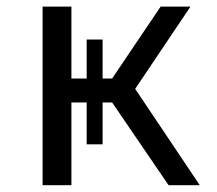

<svg xmlns="http://www.w3.org/2000/svg" viewBox="-20 -546 640 566"><path d="M105.5 0V-526.5H190.5V-314.5H235.5V-429.5H282.5V-314.5H310.5L453.5 -526.5H541.5L378.5 -284L569 0H477L310.5 -244H282.5V-120.5H235.5V-244H190.5V0Z"/></svg>

Font: Fast_Mono
Style: Regular
Weight: 400
Monospace: yes
Designer: Carrois Corporate, Edenspiekermann AG, Nikita Prokopov
Foundry: Carrois Corporate, Edenspiekermann AG, Nikita Prokopov
Version: Version 5.002